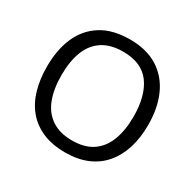

<svg xmlns="http://www.w3.org/2000/svg" viewBox="-159 -898 1099 1082"><g transform="rotate(30 390.5 -357.5)"><path d="M720 -358Q720 -275 699 -207.5Q678 -140 636.5 -91Q595 -42 533.5 -16Q472 10 391 10Q307 10 245 -16.5Q183 -43 142 -91.5Q101 -140 81 -208Q61 -276 61 -359Q61 -469 97 -551Q133 -633 206.5 -679Q280 -725 392 -725Q499 -725 572 -679.5Q645 -634 682.5 -551.5Q720 -469 720 -358ZM156 -358Q156 -268 181 -203Q206 -138 258.5 -103Q311 -68 391 -68Q472 -68 523.5 -103Q575 -138 600 -203Q625 -268 625 -358Q625 -493 569 -569.5Q513 -646 392 -646Q311 -646 258.5 -611.5Q206 -577 181 -512.5Q156 -448 156 -358Z"/></g></svg>

Font: Noto Sans Telugu
Style: Regular
Weight: 400
Designer: Jelle Bosma - Monotype Design Team
Foundry: Monotype Imaging Inc.
Version: Version 2.003